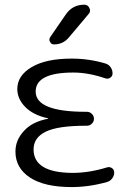

<svg xmlns="http://www.w3.org/2000/svg" viewBox="-20 -799 545 807"><path d="M121.1 -170.9Q121.1 -73.2 285.2 -72.3Q354.5 -72.3 430.7 -95.7Q441.4 -98.6 450.7 -92.3Q460 -85.9 460 -74.2Q460 -60.5 451.7 -49.3Q443.4 -38.1 430.7 -34.2Q354.5 -12.7 281.2 -12.7Q167 -12.7 106 -52.7Q44.9 -92.8 44.9 -162.1Q44.9 -210 80.1 -248Q114.3 -287.1 181.6 -299.8Q182.6 -299.8 182.6 -300.8Q182.6 -301.8 181.6 -301.8Q119.1 -315.4 85.9 -349.6Q52.7 -383.8 52.7 -424.8Q52.7 -481.4 113.3 -517.1Q173.8 -552.7 281.2 -552.7Q354.5 -552.7 422.9 -532.2Q436.5 -528.3 444.8 -516.6Q453.1 -504.9 453.1 -490.2Q453.1 -479.5 443.8 -472.7Q434.6 -465.8 422.9 -469.7Q351.6 -494.1 288.1 -494.1Q129.9 -494.1 129.9 -414.1Q129.9 -329.1 340.8 -329.1H345.7Q357.4 -329.1 366.2 -320.3Q375 -311.5 375 -299.8Q375 -288.1 366.2 -279.3Q357.4 -270.5 345.7 -270.5H340.8Q223.6 -270.5 172.4 -245.6Q121.1 -220.7 121.1 -170.9ZM255.9 -737.3Q284.2 -779.3 334 -779.3Q349.6 -779.3 355.5 -765.6Q358.4 -759.8 358.4 -754.9Q358.4 -747.1 352.5 -740.2L269.5 -641.6Q245.1 -612.3 207 -612.3Q195.3 -612.3 190.4 -623Q187.5 -627.9 187.5 -631.8Q187.5 -637.7 191.4 -643.6Z"/></svg>

Font: Gen Jyuu Gothic P Normal
Style: Regular
Weight: 300
Designer: [Source Han Sans]
Ryoko NISHIZUKA  (kana & ideographs); Paul D. Hunt (Latin, Greek & Cyrillic); Wenlong ZHANG  (bopomofo
Version: Version 1.002.20150607